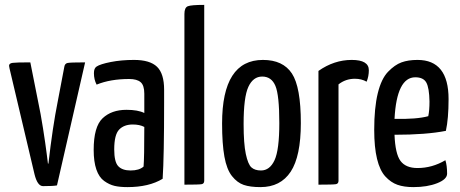

<svg xmlns="http://www.w3.org/2000/svg" viewBox="-20 -755 1881 785"><path d="M121 -43 19 -475Q17 -485 17 -486Q17 -496 31.5 -498Q46 -500 104 -500L136 -339Q146 -293 156 -229.5Q166 -166 171 -126L176 -86H178Q195 -235 216 -340L243 -482Q245 -495 256 -497.5Q267 -500 328 -500L213 3Q198 6 156 6Q133 6 121 -43Z M651 -388V-335Q651 -115 645 -24Q589 10 501 10Q470 10 448.5 5Q427 0 406 -15Q385 -30 374 -62Q363 -94 363 -142Q363 -237 399.5 -271.5Q436 -306 497 -306Q544 -306 570 -293V-372Q570 -406 555 -419Q540 -432 508 -432Q431 -432 375 -409Q364 -430 364 -456Q364 -476 375 -483Q390 -493 433 -501.5Q476 -510 528 -510Q593 -510 622 -482Q651 -454 651 -388ZM570 -236Q551 -246 523 -246Q487 -246 467 -225Q447 -204 447 -144Q447 -93 463.5 -75.5Q480 -58 514 -58Q549 -58 567 -74Q570 -108 570 -236Z M815 -735V-16Q815 -4 804.5 -2Q794 0 734 0V-698Q734 -724 748 -729.5Q762 -735 815 -735Z M888 -250Q888 -510 1055 -510Q1137 -510 1173.5 -454.5Q1210 -399 1210 -252Q1210 -116 1168.5 -53Q1127 10 1045 10Q1003 10 976.5 1Q950 -8 928.5 -35Q907 -62 897.5 -114.5Q888 -167 888 -250ZM976 -248Q976 -168 985 -125.5Q994 -83 1008 -70.5Q1022 -58 1047 -58Q1083 -58 1102.5 -100Q1122 -142 1122 -252Q1122 -366 1106 -404Q1090 -442 1052 -442Q1015 -442 995.5 -400Q976 -358 976 -248Z M1282 0V-465Q1346 -510 1418 -510Q1488 -510 1488 -468Q1488 -443 1479 -421Q1458 -433 1431 -433Q1393 -433 1364 -410V-16Q1364 -4 1353.5 -2Q1343 0 1282 0Z M1687 -68Q1747 -68 1801 -100Q1808 -78 1808 -45Q1808 -22 1767.5 -6Q1727 10 1670 10Q1632 10 1605 0.5Q1578 -9 1555.5 -33.5Q1533 -58 1521.5 -105.5Q1510 -153 1510 -224Q1510 -314 1524.5 -373.5Q1539 -433 1566.5 -461.5Q1594 -490 1621.5 -500Q1649 -510 1687 -510Q1814 -510 1814 -350Q1814 -270 1803 -220Q1722 -204 1593 -204Q1596 -126 1617.5 -97Q1639 -68 1687 -68ZM1678 -439Q1602 -439 1593 -269Q1684 -267 1731 -280Q1736 -303 1736 -340Q1735 -396 1723 -417.5Q1711 -439 1678 -439Z"/></svg>

Font: YanoneKaffeesatzRR
Style: Regular
Weight: 400
Designer: Yanone (Cyrillic: Daniel Pouzeot & Huerta Tipografica)
Foundry: Yanone
Version: Version 1.100;PS 001.100;hotconv 1.0.70;makeotf.lib2.5.58329